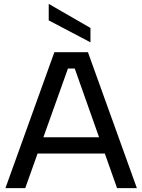

<svg xmlns="http://www.w3.org/2000/svg" viewBox="-20 -969 732 989"><path d="M231 -949 446 -825V-751L231 -864ZM365 -616H330L110 0H8L260 -700H433L685 0H583ZM137 -262H545V-178H137Z"/></svg>

Font: Albert Sans Medium
Style: Regular
Weight: 500
Designer: Andreas Rasmussen
Foundry: a.Foundry
Version: Version 1.025